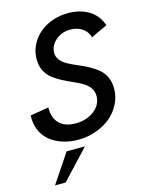

<svg xmlns="http://www.w3.org/2000/svg" viewBox="-134 -781 832 1085"><g transform="rotate(-15 282.0 -238.5)"><path d="M244.1 7.3Q196.3 7.3 154.5 -6.1Q112.8 -19.5 81.5 -44.4Q50.3 -69.3 33.4 -108.4Q16.6 -147.5 19.5 -195.3L127 -212.9Q126 -151.9 158.9 -118.9Q191.9 -85.9 254.4 -85.9Q318.8 -85.9 363 -120.4Q407.2 -154.8 407.2 -206.1Q407.2 -232.9 392.1 -253.9Q377 -274.9 352.8 -288.8Q328.6 -302.7 299.6 -315.4Q270.5 -328.1 241.5 -343Q212.4 -357.9 188.2 -376.5Q164.1 -395 148.9 -424.3Q133.8 -453.6 133.8 -491.7Q133.8 -550.3 166 -598.1Q198.2 -646 252.7 -672.6Q307.1 -699.2 372.1 -699.2Q440.9 -699.2 492.2 -668.7Q543.5 -638.2 564.5 -577.1L468.8 -532.2Q458 -568.4 428.5 -587.2Q398.9 -606 360.4 -606Q310.1 -606 274.4 -575Q238.8 -543.9 238.8 -502Q238.8 -478 253.9 -459.2Q269 -440.4 293.5 -427.2Q317.9 -414.1 347.2 -401.6Q376.5 -389.2 405.8 -374Q435.1 -358.9 459.5 -339.8Q483.9 -320.8 499 -290.5Q514.2 -260.3 514.2 -221.2Q514.2 -172.9 492.2 -129.9Q470.2 -86.9 433.6 -57.1Q397 -27.3 347.4 -10Q297.9 7.3 244.1 7.3ZM49.8 222.2 163.1 53.2H270L111.8 222.2Z"/></g></svg>

Font: HK Grotesk SmBold Legacy Italic
Style: Regular
Weight: 600
Italic angle: -13°
Designer: Alfredo Marco Pradil
Foundry: Hanken Design Co.
Version: Version 2.022;PS 002.022;hotconv 1.0.88;makeotf.lib2.5.64775